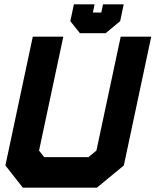

<svg xmlns="http://www.w3.org/2000/svg" viewBox="-20 -870 721 890"><path d="M86 0 5 -103 132 -700H273.5L161 -172L185 -141.5H390L427 -172L539.5 -700H681L554 -103L429 0ZM135.5 -71H409.5L490.5 -135.5L595.5 -629.5L490.5 -135.5L409.5 -71H135.5L82.5 -136.5L187.5 -629.5L82.5 -136.5ZM350.5 -716 306 -772 322.5 -850H418.5L410.5 -812H449.5L457.5 -850H553.5L537 -772L469.5 -716ZM385.5 -760H453.5L494.5 -796L497 -809L494.5 -796L453.5 -760H385.5L360.5 -796L363 -809L360.5 -796Z"/></svg>

Font: Tourney Thin Black
Style: Italic
Weight: 900
Italic angle: -12°
Version: Version 1.015